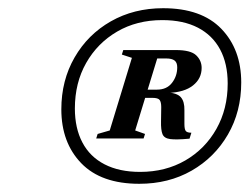

<svg xmlns="http://www.w3.org/2000/svg" viewBox="-20 -738 608 468"><path d="M446.5 -414.5 442 -400Q409.5 -397 394.8 -399Q380 -401 376 -411.2Q372 -421.5 372.5 -442L373 -477Q373 -489 369.2 -494.2Q365.5 -499.5 351 -499.5H309L315.5 -519.5H362.5Q386.5 -519.5 399.2 -536Q412 -552.5 412 -574Q412 -585.5 405.5 -590.5Q399 -595.5 385 -595.5H339.5L344 -616H408.5Q445 -616 458.2 -603.2Q471.5 -590.5 471.5 -572.5Q471.5 -546.5 450.5 -529.8Q429.5 -513 390 -511.5L388 -512.5Q411.5 -511.5 420.8 -501Q430 -490.5 429.5 -469V-436Q429.5 -422.5 433 -418.5Q436.5 -414.5 446.5 -414.5ZM369.5 -616 309.5 -420 333.5 -411.5 330 -400.5H214.5L218 -411.5L247.5 -420L301.5 -597L277 -605L280.5 -616ZM321.5 -319Q383.5 -319 431.8 -347Q480 -375 507.5 -423.8Q535 -472.5 535 -534.5Q535 -583 516.5 -617.5Q498 -652 462.5 -670.5Q427 -689 375.5 -689Q313.5 -689 265.5 -661Q217.5 -633 190 -584.5Q162.5 -536 162.5 -473.5Q162.5 -425.5 180.8 -390.8Q199 -356 234.8 -337.5Q270.5 -319 321.5 -319ZM377.5 -718Q471 -718 519.5 -667.8Q568 -617.5 568 -537Q568 -466 535.5 -410Q503 -354 447 -322Q391 -290 319.5 -290Q226.5 -290 178 -340.2Q129.5 -390.5 129.5 -471.5Q129.5 -542 161.8 -598Q194 -654 250.2 -686Q306.5 -718 377.5 -718Z"/></svg>

Font: Newsreader 60pt
Style: Bold Italic
Weight: 700
Italic angle: -17°
Designer: Hugues Gentile
Foundry: Production Type
Version: Version 1.003